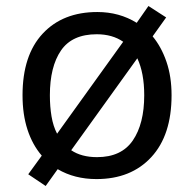

<svg xmlns="http://www.w3.org/2000/svg" viewBox="-20 -586 645 639"><path d="M551 -269Q551 -136 483.5 -63Q416 10 301 10Q228 10 172 -23L132 33L74 -6L119 -68Q88 -104 71.5 -154.5Q55 -205 55 -269Q55 -402 122 -474Q189 -546 304 -546Q377 -546 435 -510L474 -566L533 -528L488 -465Q517 -430 534 -380.5Q551 -331 551 -269ZM146 -269Q146 -231 151.5 -198.5Q157 -166 170 -141L390 -447Q354 -472 302 -472Q220 -472 183 -418Q146 -364 146 -269ZM460 -269Q460 -343 437 -392L217 -86Q251 -63 303 -63Q384 -63 422 -118.5Q460 -174 460 -269Z"/></svg>

Font: Noto Sans Rejang
Style: Regular
Weight: 400
Designer: Monotype Design Team
Foundry: Monotype Imaging Inc.
Version: Version 2.001; ttfautohint (v1.8.4.7-5d5b)